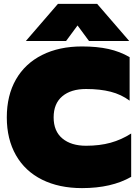

<svg xmlns="http://www.w3.org/2000/svg" viewBox="-20 -953 710 988"><path d="M278 -933H480L645 -742H438L379 -822L320 -742H113ZM15 -349Q15 -462 62 -544Q109 -626 196.5 -670Q284 -714 402 -714Q479 -714 538 -701Q597 -688 647 -659V-435Q604 -467 549.5 -481Q495 -495 423 -495Q345 -495 300.5 -457.5Q256 -420 256 -349Q256 -278 301 -240.5Q346 -203 423 -203Q493 -203 549 -218.5Q605 -234 655 -266V-43Q554 15 402 15Q284 15 196.5 -28.5Q109 -72 62 -154.5Q15 -237 15 -349Z"/></svg>

Font: Prompt Black
Style: Regular
Weight: 900
Designer: Katatrad Team
Foundry: CadsonDemak
Version: Version 1.000